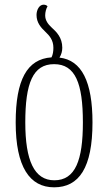

<svg xmlns="http://www.w3.org/2000/svg" viewBox="-20 -790 461 820"><path d="M234 -544C242 -557 246 -571 246 -586C246 -630 221 -654 200 -673C185 -687 173 -703 173 -724C173 -738 177 -753 183 -763C179 -768 173 -770 166 -770C148 -770 136 -748 136 -726C136 -693 155 -672 174 -654C191 -638 208 -619 208 -586C208 -571 206 -557 200 -545C95 -538 47 -448 47 -267C47 -77 107 10 211 10C318 10 375 -74 375 -267C375 -441 329 -533 234 -544ZM212 -20C126 -20 88 -105 88 -267C88 -434 120 -516 211 -516C302 -516 334 -434 334 -267C334 -106 302 -20 212 -20Z"/></svg>

Font: Noto Serif Georgian ExtraCondensed ExtraLight
Style: Regular
Weight: 200
Width: 2
Designer: Monotype Design Team, Akaki Razmadze
Foundry: Google LLC
Version: Version 2.003